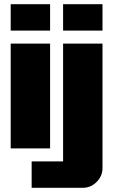

<svg xmlns="http://www.w3.org/2000/svg" viewBox="-20 -708 540 916"><path d="M469 94Q469 132 441 160Q413 188 375 188H131V62H281V-500H469ZM469 -562H281V-688H469ZM219 0H31V-500H219ZM219 -562H31V-688H219Z"/></svg>

Font: CostaRica
Style: Normal
Weight: 900
Version: Version 1.3